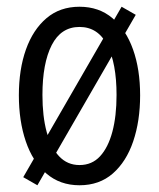

<svg xmlns="http://www.w3.org/2000/svg" viewBox="-20 -540 472 570"><path d="M216 10Q158 10 117.5 -25Q77 -60 56.5 -120.5Q36 -181 36 -257Q36 -334 57 -393Q78 -452 118 -486Q158 -520 216 -520Q274 -520 314 -486Q354 -452 375 -393Q396 -334 396 -257Q396 -181 375.5 -120.5Q355 -60 315 -25Q275 10 216 10ZM216 -50Q253 -50 277 -76Q301 -102 313.5 -148.5Q326 -195 326 -258Q326 -352 298.5 -406Q271 -460 216 -460Q161 -460 133.5 -406Q106 -352 106 -258Q106 -195 118.5 -148.5Q131 -102 155.5 -76Q180 -50 216 -50ZM91 10 49 -14 341 -520 383 -496Z"/></svg>

Font: Instrument Sans Condensed
Style: Regular
Weight: 400
Width: 3
Designer: Rodrigo Fuenzalida
Foundry: fragTYPE
Version: Version 1.000;gftools[0.9.28]